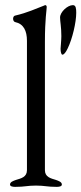

<svg xmlns="http://www.w3.org/2000/svg" viewBox="-20 -725 317 748"><path d="M39 3C78 3 85 -2 120 -2C155 -2 162 3 201 3C208 3 221 2 221 -6C221 -16 209 -20 198 -24C178 -30 155 -35 155 -62V-562C155 -652 162 -686 162 -698C162 -701 160 -705 157 -705C155 -705 153 -704 151 -703C119 -691 89 -676 38 -664C34 -663 31 -658 31 -652C31 -646 34 -640 39 -639C72 -632 85 -605 85 -566V-62C85 -35 62 -30 42 -24C31 -20 19 -16 19 -6C19 2 32 3 39 3ZM223 -512C229 -512 236 -520 244 -537C262 -574 277 -638 277 -675C277 -691 276 -705 264 -705C243 -705 214 -678 214 -657C214 -641 219 -621 219 -584C219 -569 216 -540 216 -535C216 -522 219 -512 223 -512Z"/></svg>

Font: Garamond-Math
Style: Regular
Weight: 400
Version: Version 2019-08-16